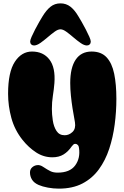

<svg xmlns="http://www.w3.org/2000/svg" viewBox="-20 -920 734 1140"><path d="M329 200Q297 200 264.5 194Q232 188 209 178Q182 166 170 146.5Q158 127 158 104Q158 86 170 74.5Q182 63 199.5 60.5Q217 58 235 70Q262 88 279.5 96.5Q297 105 322 105Q395 105 426.5 62Q458 19 449 -42Q448 -53 441.5 -59.5Q435 -66 427 -66Q420 -66 415.5 -61.5Q411 -57 406 -51Q385 -20 357.5 -3Q330 14 291 14Q239 14 194.5 -15Q150 -44 114 -89Q67 -148 47.5 -219.5Q28 -291 28 -363Q28 -492 68 -553Q108 -614 170 -614Q237 -614 273.5 -566.5Q310 -519 303 -426Q300 -389 294 -351.5Q288 -314 288 -273Q288 -241 293.5 -204.5Q299 -168 315.5 -142.5Q332 -117 364 -117Q390 -117 410.5 -136.5Q431 -156 425 -194Q425 -197 420.5 -220Q416 -243 410.5 -278Q405 -313 401 -352Q397 -391 397 -427Q397 -518 429.5 -566Q462 -614 524 -614Q581 -614 613 -579.5Q645 -545 658 -482Q671 -419 671 -333Q671 -257 661 -181Q651 -105 628.5 -36.5Q606 32 567 85.5Q528 139 469.5 169.5Q411 200 329 200ZM339 -746Q324 -746 304 -731.5Q284 -717 262 -698Q240 -679 219 -664.5Q198 -650 182 -650Q172 -650 165.5 -656.5Q159 -663 159 -673Q159 -682 167.5 -701.5Q176 -721 188.5 -745Q201 -769 213 -790Q225 -811 232 -822Q255 -860 280 -880Q305 -900 339 -900Q373 -900 398.5 -880Q424 -860 446 -822Q453 -811 465 -790Q477 -769 489.5 -745Q502 -721 510.5 -701.5Q519 -682 519 -673Q519 -663 512.5 -656.5Q506 -650 496 -650Q480 -650 459 -664.5Q438 -679 416 -698Q394 -717 374 -731.5Q354 -746 339 -746Z"/></svg>

Font: Matemasie
Style: Regular
Weight: 400
Designer: Adam Yeo
Version: Version 1.001; ttfautohint (v1.8.4.7-5d5b)